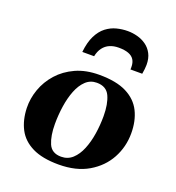

<svg xmlns="http://www.w3.org/2000/svg" viewBox="-138 -869 913 994"><g transform="rotate(20 318.0 -372.0)"><path d="M41 -205.6Q39.6 -257.8 57.9 -309.1Q76.2 -360.4 113.5 -402.3Q150.9 -444.3 206.5 -469.7Q262.2 -495.1 335.9 -495.1Q429.7 -495.1 486.3 -466.6Q543 -438 568.6 -386.5Q594.2 -335 594.2 -266.6Q594.2 -191.9 559.6 -128.2Q524.9 -64.5 458.3 -25.4Q391.6 13.7 295.4 13.7Q205.6 13.7 150.1 -13.7Q94.7 -41 68.8 -90.3Q43 -139.6 41 -205.6ZM293.5 -28.8Q330.1 -28.8 356 -52.5Q381.8 -76.2 397.9 -115.5Q414.1 -154.8 421.6 -203.1Q429.2 -251.5 429.2 -300.8Q429.2 -368.2 409.9 -410.2Q390.6 -452.1 337.9 -452.1Q302.2 -452.1 277.1 -428.2Q252 -404.3 236.3 -364.5Q220.7 -324.7 213.4 -275.9Q206.1 -227.1 206.1 -177.7Q206.1 -112.3 223.9 -70.6Q241.7 -28.8 293.5 -28.8ZM397 -758.3Q423.8 -758.3 450.4 -751.2Q477.1 -744.1 499 -728.5Q521 -712.9 534.2 -687.7Q547.4 -662.6 547.4 -627Q547.4 -615.7 545.9 -603Q544.4 -590.3 542 -576.2H477.1Q477.5 -580.1 477.5 -583.3Q477.5 -586.4 477.5 -589.4Q477.5 -613.8 467.3 -629.9Q457 -646 435.8 -653.8Q414.6 -661.6 382.3 -661.6Q354.5 -661.6 333 -652.3Q311.5 -643.1 297.1 -624Q282.7 -605 276.9 -576.2H211.9Q217.8 -631.3 235.6 -667Q253.4 -702.6 279.5 -722.7Q305.7 -742.7 335.9 -750.5Q366.2 -758.3 397 -758.3Z"/></g></svg>

Font: Gelasio
Style: Bold Italic
Weight: 700
Italic angle: -8.5°
Designer: Eben Sorkin
Foundry: Eben Sorkin
Version: Version 1.008